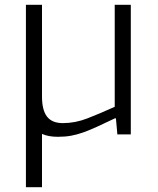

<svg xmlns="http://www.w3.org/2000/svg" viewBox="-20 -560 657 800"><path d="M88 -540H155V-158Q155 -101 176 -74Q197 -47 242 -47Q293 -47 343.5 -66.5Q394 -86 458 -115V-540H525V0H469L463 -67H459Q417 -47 385.5 -32.5Q354 -18 327.5 -8.5Q301 1 276 5.5Q251 10 221 10Q182 10 155 -2V220H88Z"/></svg>

Font: Plata Sans Light
Style: Regular
Weight: 300
Designer: Pablo Impallari, Andres Torresi, & Cristiano Sobral
Foundry: Pablo Impallari, Andres Torresi, & Cristiano Sobral
Version: Version 1.00;December 28, 2019;FontCreator 12.0.0.2547 64-bi